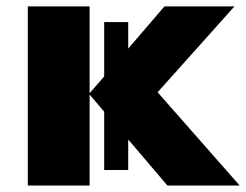

<svg xmlns="http://www.w3.org/2000/svg" viewBox="-20 -573 760 593"><path d="M301.8 -336.9V-504.9H376V-422.9L487.8 -553.2H704.1L466.8 -288.1L720.2 0H497.1L376 -142.1V-47.9H301.8V-228L256.8 -280.8V0H65.9V-553.2H256.8V-285.2Z"/></svg>

Font: Black Ops One [rus by aLiNcE]
Style: Regular
Weight: 400
Designer: James Grieshaber
Foundry: James Grieshaber
Version: Version 1.002;May 25, 2024;FontCreator 13.0.0.2680 64-bit